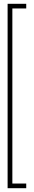

<svg xmlns="http://www.w3.org/2000/svg" viewBox="-20 -770 180 1010"><path d="M20 220V-750H118V-725.5H45V195.5H118V220Z"/></svg>

Font: Imbue 50pt SemiBold
Style: Regular
Weight: 600
Designer: Tyler Finck
Foundry: Etcetera Type Company
Version: Version 1.102; ttfautohint (v1.8.3)